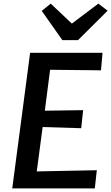

<svg xmlns="http://www.w3.org/2000/svg" viewBox="-20 -1038 613 1058"><path d="M47.5 0 146 -747H545L536.5 -650.5L256 -653.5L227 -428L438 -431L427.5 -331.5L215 -338L182.5 -93.5L513.5 -100L502.5 0ZM323.5 -817 210 -978 259.5 -1018 376 -908 522 -1018 573 -979 410 -817Z"/></svg>

Font: Merriweather Sans Medium
Style: Italic
Weight: 500
Italic angle: -7.5°
Designer: Eben Sorkin
Foundry: Eben Sorkin
Version: Version 2.001